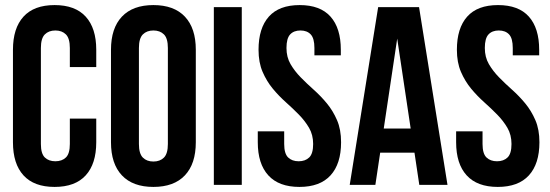

<svg xmlns="http://www.w3.org/2000/svg" viewBox="-20 -728 2167 756"><path d="M359 -261V-168Q359 -83 317.5 -37.5Q276 8 195 8Q114 8 72.5 -37.5Q31 -83 31 -168V-532Q31 -617 72.5 -662.5Q114 -708 195 -708Q276 -708 317.5 -662.5Q359 -617 359 -532V-464H255V-539Q255 -577 239.5 -592.5Q224 -608 198 -608Q172 -608 156.5 -592.5Q141 -577 141 -539V-161Q141 -123 156.5 -108Q172 -93 198 -93Q224 -93 239.5 -108Q255 -123 255 -161V-261Z M527 -161Q527 -123 542.5 -107.5Q558 -92 584 -92Q610 -92 625.5 -107.5Q641 -123 641 -161V-539Q641 -577 625.5 -592.5Q610 -608 584 -608Q558 -608 542.5 -592.5Q527 -577 527 -539ZM417 -532Q417 -617 460 -662.5Q503 -708 584 -708Q665 -708 708 -662.5Q751 -617 751 -532V-168Q751 -83 708 -37.5Q665 8 584 8Q503 8 460 -37.5Q417 -83 417 -168Z M822 -700H932V0H822Z M998 -532Q998 -617 1038.5 -662.5Q1079 -708 1160 -708Q1241 -708 1281.5 -662.5Q1322 -617 1322 -532V-510H1218V-539Q1218 -577 1203.5 -592.5Q1189 -608 1163 -608Q1137 -608 1122.5 -592.5Q1108 -577 1108 -539Q1108 -503 1124 -475.5Q1140 -448 1164 -423.5Q1188 -399 1215.5 -374.5Q1243 -350 1267 -321Q1291 -292 1307 -255Q1323 -218 1323 -168Q1323 -83 1281.5 -37.5Q1240 8 1159 8Q1078 8 1036.5 -37.5Q995 -83 995 -168V-211H1099V-161Q1099 -123 1114.5 -108Q1130 -93 1156 -93Q1182 -93 1197.5 -108Q1213 -123 1213 -161Q1213 -197 1197 -224.5Q1181 -252 1157 -276.5Q1133 -301 1105.5 -325.5Q1078 -350 1054 -379Q1030 -408 1014 -445Q998 -482 998 -532Z M1742 0H1631L1612 -127H1477L1458 0H1357L1469 -700H1630ZM1491 -222H1597L1544 -576Z M1779 -532Q1779 -617 1819.5 -662.5Q1860 -708 1941 -708Q2022 -708 2062.5 -662.5Q2103 -617 2103 -532V-510H1999V-539Q1999 -577 1984.5 -592.5Q1970 -608 1944 -608Q1918 -608 1903.5 -592.5Q1889 -577 1889 -539Q1889 -503 1905 -475.5Q1921 -448 1945 -423.5Q1969 -399 1996.5 -374.5Q2024 -350 2048 -321Q2072 -292 2088 -255Q2104 -218 2104 -168Q2104 -83 2062.5 -37.5Q2021 8 1940 8Q1859 8 1817.5 -37.5Q1776 -83 1776 -168V-211H1880V-161Q1880 -123 1895.5 -108Q1911 -93 1937 -93Q1963 -93 1978.5 -108Q1994 -123 1994 -161Q1994 -197 1978 -224.5Q1962 -252 1938 -276.5Q1914 -301 1886.5 -325.5Q1859 -350 1835 -379Q1811 -408 1795 -445Q1779 -482 1779 -532Z"/></svg>

Font: BebasNeueW01-Regular
Style: Regular
Weight: 400
Designer: Ryoichi Tsunekawa
Foundry: Ryoichi Tsunekawa
Version: Version 1.30